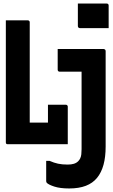

<svg xmlns="http://www.w3.org/2000/svg" viewBox="-20 -815 640 1085"><path d="M24 0Q21 0 19 -0.5Q17 -1 15.5 -2.5Q14 -4 13.5 -6Q13 -8 13 -11Q13 -63 13 -114.5Q13 -166 13 -218Q13 -270 13 -321Q13 -372 13 -422.5Q13 -473 13 -521.5Q13 -570 13 -617Q13 -638 13 -658.5Q13 -679 13 -700Q35 -700 55.5 -700Q76 -700 95.5 -700Q115 -700 137 -700Q141 -700 143 -698.5Q145 -697 146.5 -695Q148 -693 148 -689Q148 -643 148 -595.5Q148 -548 148 -501Q148 -454 148 -406Q148 -358 148 -310.5Q148 -263 148 -216Q148 -169 148 -122H270Q296 -122 312 -115.5Q328 -109 337.5 -94Q347 -79 352.5 -56Q358 -33 363 0ZM251 -223Q266 -223 284 -223Q302 -223 320.5 -223Q339 -223 352 -223Q356 -223 358 -221.5Q360 -220 361.5 -218Q363 -216 363 -212Q363 -194 363 -165.5Q363 -137 363 -106.5Q363 -76 363 -47.5Q363 -19 363 0Q315 -4 291 -18Q267 -32 259 -55Q251 -78 251 -108Q251 -122 251 -144Q251 -166 251 -188.5Q251 -211 251 -223ZM566 -538Q568 -538 571 -536.5Q574 -535 575.5 -532.5Q577 -530 577 -527Q577 -475 577 -422Q577 -369 577 -315.5Q577 -262 577 -207.5Q577 -153 577 -97.5Q577 -42 577 13Q577 72 565 116Q553 160 528.5 190Q504 220 465 235Q426 250 371 250Q320 250 287.5 239.5Q255 229 244 218Q244 216 242.5 214Q241 212 241 210Q241 179 241 151.5Q241 124 241 94H260Q285 105 308 110Q331 115 362 115Q383 115 397.5 110.5Q412 106 422 96Q429 89 433.5 79.5Q438 70 439.5 57Q441 44 441 28Q441 -38 441 -96Q441 -154 441 -207Q441 -260 441 -310.5Q441 -361 441 -410H429Q421 -410 405.5 -410Q390 -410 372.5 -410Q355 -410 340 -410Q325 -410 316 -410Q312 -410 309 -413Q306 -416 306 -421Q306 -450 306 -479.5Q306 -509 306 -538Q319 -538 348 -538Q377 -538 414.5 -538Q452 -538 491.5 -538Q531 -538 566 -538ZM420 -795Q439 -795 459.5 -795Q480 -795 501.5 -795Q523 -795 543.5 -795Q564 -795 583 -795Q588 -795 591 -792Q594 -789 594 -784V-656Q575 -656 554.5 -656Q534 -656 512.5 -656Q491 -656 470.5 -656Q450 -656 431 -656Q428 -656 425.5 -657.5Q423 -659 421.5 -661.5Q420 -664 420 -667Z"/></svg>

Font: Recursive Monospace
Style: Bold
Weight: 700
Version: Version 1.047